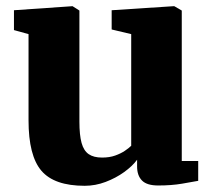

<svg xmlns="http://www.w3.org/2000/svg" viewBox="-20 -588 689 619"><path d="M490 10Q453.5 10 437.8 -6Q422 -22 422 -51V-73Q407 -52.5 380.2 -33.2Q353.5 -14 320.5 -1.5Q287.5 11 253 11Q155 11 113.5 -37.5Q72 -86 72 -200V-478L25 -491V-555L213 -568H214L236 -554V-196Q236 -152.5 243 -127.2Q250 -102 266 -91Q282 -80 309 -80Q333 -80 351.2 -86.5Q369.5 -93 382.5 -101.8Q395.5 -110.5 403 -118V-478L340 -493V-555L539 -568H542L566 -554V-69H619V-5Q600.5 -1.5 566.8 4.2Q533 10 490 10Z"/></svg>

Font: Merriweather Light 18pt Black
Style: Regular
Weight: 900
Version: Version 2.100